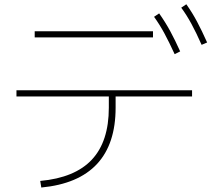

<svg xmlns="http://www.w3.org/2000/svg" viewBox="-20 -838 978 883"><path d="M480.5 -342.8V-394.5H55.7V-422.9H863.3V-394.5H511.7V-342.8Q511.7 -175.8 426 -83.7Q340.3 8.3 169.9 24.4L165 -5.9Q324.7 -20.5 402.6 -104Q480.5 -187.5 480.5 -342.8ZM139.6 -694.3H683.6V-666H139.6ZM688.5 -760.7 711.9 -776.4Q739.7 -737.3 762.7 -695.1Q785.6 -652.8 808.6 -601.6L783.2 -588.9Q757.8 -644.5 735.8 -685.1Q713.9 -725.6 688.5 -760.7ZM813.5 -802.7 836.9 -818.4Q864.3 -779.8 886.2 -738.5Q908.2 -697.3 932.6 -642.6L907.2 -631.8Q882.8 -687 860.8 -727.5Q838.9 -768.1 813.5 -802.7Z"/></svg>

Font: Pretendard Thin
Style: Regular
Weight: 100
Designer: Base glyphs from Inter by Rasmus Andersson; Hangeul glyphs from Noto Sans CJK(Source Han Sans) by Jang Soo-young and Kan
Foundry: Kil Hyung-jin
Version: Version 1.309